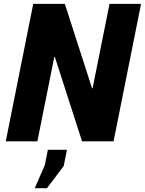

<svg xmlns="http://www.w3.org/2000/svg" viewBox="-20 -731 749 993"><path d="M567.4 0H404.3L263.7 -436.5L260.7 -436L173.3 0H9.8L151.9 -710.9H315.4L456.1 -274.4L459 -274.9L546.4 -710.9H709.5ZM309.6 127.4 223.1 242.2H159.7L211.9 122.6L227.5 43.9H326.2Z"/></svg>

Font: Roboto-BlackItalic
Style: Italic
Weight: 900
Italic angle: -12°
Designer: Google
Version: Version 1.100141; 2013